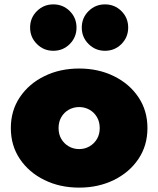

<svg xmlns="http://www.w3.org/2000/svg" viewBox="-20 -841 723 877"><path d="M341.5 16Q253.5 16 182.8 -18.8Q112 -53.5 70.8 -114.8Q29.5 -176 29.5 -256Q29.5 -336 70.8 -397.2Q112 -458.5 182.8 -493.2Q253.5 -528 341.5 -528Q429.5 -528 500.2 -493.2Q571 -458.5 612.2 -397.2Q653.5 -336 653.5 -256Q653.5 -176 612.2 -114.8Q571 -53.5 500.2 -18.8Q429.5 16 341.5 16ZM341.5 -160Q367 -160 388.5 -172.2Q410 -184.5 422.8 -206Q435.5 -227.5 435.5 -256Q435.5 -284.5 422.8 -306.2Q410 -328 388.5 -340Q367 -352 341.5 -352Q316 -352 294.5 -340Q273 -328 260.2 -306.2Q247.5 -284.5 247.5 -256Q247.5 -227.5 260.2 -206Q273 -184.5 294.5 -172.2Q316 -160 341.5 -160ZM459.5 -609Q415.5 -609 384.5 -640Q353.5 -671 353.5 -715Q353.5 -759.5 384.5 -790.2Q415.5 -821 459.5 -821Q504 -821 534.8 -790.2Q565.5 -759.5 565.5 -715Q565.5 -671 534.8 -640Q504 -609 459.5 -609ZM223.5 -609Q179.5 -609 148.5 -640Q117.5 -671 117.5 -715Q117.5 -759.5 148.5 -790.2Q179.5 -821 223.5 -821Q268 -821 298.8 -790.2Q329.5 -759.5 329.5 -715Q329.5 -671 298.8 -640Q268 -609 223.5 -609Z"/></svg>

Font: Spartan Thin Black
Style: Regular
Weight: 900
Version: Version 1.004